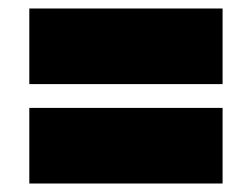

<svg xmlns="http://www.w3.org/2000/svg" viewBox="-20 -541 593 452"><path d="M504 -287V-109H49V-287ZM504 -521V-343H49V-521Z"/></svg>

Font: Georama Black
Style: Regular
Weight: 900
Designer: Jean-Baptiste Levee
Foundry: Production Type
Version: Version 1.001